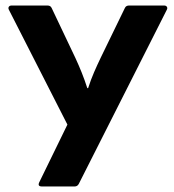

<svg xmlns="http://www.w3.org/2000/svg" viewBox="-20 -675 630 695"><path d="M132 0Q115 0 122 -15L224 -224L12 -640Q9 -646 12 -650.5Q15 -655 22 -655H152Q163 -655 167 -646L253 -465Q265 -439 275.5 -413Q286 -387 296 -356H299Q309 -387 320.5 -413.5Q332 -440 345 -467L432 -646Q436 -655 447 -655H574Q581 -655 584 -650.5Q587 -646 584 -640L265 -9Q260 0 250 0Z"/></svg>

Font: Sofia Sans ExtraBold
Style: Regular
Weight: 800
Designer: Botio Nikoltchev, Ani Petrova
Foundry: lettersoup
Version: Version 4.101; ttfautohint (v1.8.4.7-5d5b)